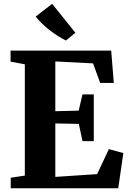

<svg xmlns="http://www.w3.org/2000/svg" viewBox="-20 -1016 696 1036"><path d="M114 -68.5V-669L37 -683.5V-743H580L594 -568.5H520.5L482 -674L278.5 -684.5V-416L404.5 -419L425 -506.5H486V-254.5H425L405.5 -347.5L278.5 -350V-61.5L504 -76.5L567.5 -211.5L645.5 -190L618 0H38V-57ZM335.5 -797.5Q315.5 -807.5 293.5 -821.2Q271.5 -835 249.5 -852Q227.5 -869 207.8 -887.8Q188 -906.5 172.5 -926.5L261.5 -995.5L386.5 -839.5L336 -797.5Z"/></svg>

Font: Merriweather 36pt ExtraBold
Style: Regular
Weight: 800
Designer: Eben Sorkin
Foundry: Eben Sorkin
Version: Version 2.100